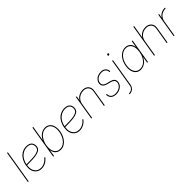

<svg xmlns="http://www.w3.org/2000/svg" viewBox="314 -2242 3961 3961"><g transform="rotate(-45 2294.5 -262.0)"><path d="M188 -727.5 67.4 0H44.9L165.5 -727.5Z M444.8 7.8Q388.2 7.8 345 -18.6Q301.8 -44.9 277.6 -91.6Q253.4 -138.2 253.4 -199.2Q253.4 -273.4 274.7 -336.7Q295.9 -399.9 334.7 -447.3Q373.5 -494.6 426.8 -520.8Q480 -546.9 543.9 -546.9Q594.2 -546.9 628.4 -530.3Q662.6 -513.7 680.2 -483.2Q697.8 -452.6 697.8 -411.1Q697.8 -356 667.7 -324.7Q637.7 -293.5 581.8 -278.8Q525.9 -264.2 447.3 -260.3Q368.7 -256.3 272 -256.3V-278.8Q362.8 -278.8 437 -281.5Q511.2 -284.2 564.5 -296.4Q617.7 -308.6 646.5 -335.4Q675.3 -362.3 675.3 -410.2Q675.3 -464.4 642.3 -494.4Q609.4 -524.4 543.9 -524.4Q485.4 -524.4 436 -499.8Q386.7 -475.1 351.1 -431.2Q315.4 -387.2 295.7 -327.9Q275.9 -268.6 275.9 -199.2Q275.9 -143.6 297.1 -102.1Q318.4 -60.5 356.4 -37.6Q394.5 -14.6 444.8 -14.6Q503.9 -14.6 556.2 -44.2Q608.4 -73.7 641.1 -120.1L660.2 -108.9Q625 -58.1 567.4 -25.1Q509.8 7.8 444.8 7.8Z M998 10.7Q952.6 10.7 917.5 -7.6Q882.3 -25.9 860.6 -59.1Q838.9 -92.3 832.5 -136.7H830.1L807.1 0H784.7L905.3 -727.5H927.7L873.5 -399.4H875.5Q896 -444.3 928.5 -477.5Q960.9 -510.7 1002 -528.8Q1043 -546.9 1087.4 -546.9Q1142.1 -546.9 1181.2 -520Q1220.2 -493.2 1241.2 -445.6Q1262.2 -397.9 1262.2 -335Q1262.2 -274.4 1243.9 -213.1Q1225.6 -151.9 1191.2 -101.3Q1156.7 -50.8 1107.9 -20Q1059.1 10.7 998 10.7ZM998.5 -11.7Q1054.2 -11.7 1098.6 -40.5Q1143.1 -69.3 1174.6 -116.5Q1206.1 -163.6 1222.9 -220.7Q1239.7 -277.8 1239.7 -334.5Q1239.7 -419.9 1199.5 -472.2Q1159.2 -524.4 1086.9 -524.4Q1030.8 -524.4 986.1 -495.8Q941.4 -467.3 909.9 -419.7Q878.4 -372.1 862.1 -314.9Q845.7 -257.8 845.7 -200.7Q845.7 -116.7 885.5 -64.2Q925.3 -11.7 998.5 -11.7Z M1556.2 7.8Q1499.5 7.8 1456.3 -18.6Q1413.1 -44.9 1388.9 -91.6Q1364.7 -138.2 1364.7 -199.2Q1364.7 -273.4 1386 -336.7Q1407.2 -399.9 1446 -447.3Q1484.9 -494.6 1538.1 -520.8Q1591.3 -546.9 1655.3 -546.9Q1705.6 -546.9 1739.7 -530.3Q1773.9 -513.7 1791.5 -483.2Q1809.1 -452.6 1809.1 -411.1Q1809.1 -356 1779.1 -324.7Q1749 -293.5 1693.1 -278.8Q1637.2 -264.2 1558.6 -260.3Q1480 -256.3 1383.3 -256.3V-278.8Q1474.1 -278.8 1548.3 -281.5Q1622.6 -284.2 1675.8 -296.4Q1729 -308.6 1757.8 -335.4Q1786.6 -362.3 1786.6 -410.2Q1786.6 -464.4 1753.7 -494.4Q1720.7 -524.4 1655.3 -524.4Q1596.7 -524.4 1547.4 -499.8Q1498 -475.1 1462.4 -431.2Q1426.8 -387.2 1407 -327.9Q1387.2 -268.6 1387.2 -199.2Q1387.2 -143.6 1408.4 -102.1Q1429.7 -60.5 1467.8 -37.6Q1505.9 -14.6 1556.2 -14.6Q1615.2 -14.6 1667.5 -44.2Q1719.7 -73.7 1752.4 -120.1L1771.5 -108.9Q1736.3 -58.1 1678.7 -25.1Q1621.1 7.8 1556.2 7.8Z M1978 -359.4 1918.9 0H1896.5L1985.4 -539.1H2007.8L1988.8 -421.9H1982.9Q2010.7 -484.4 2067.9 -515.6Q2125 -546.9 2187 -546.9Q2243.2 -546.9 2282 -523.2Q2320.8 -499.5 2338.1 -457.5Q2355.5 -415.5 2346.2 -359.4L2287.1 0H2264.6L2324.2 -359.9Q2336.4 -434.1 2298.6 -479.2Q2260.7 -524.4 2187 -524.4Q2135.7 -524.4 2091.3 -503.2Q2046.9 -481.9 2016.6 -444.6Q1986.3 -407.2 1978 -359.4Z M2618.2 10.7Q2569.3 10.7 2534.7 -5.1Q2500 -21 2480.7 -50.8Q2461.4 -80.6 2459 -121.6Q2458.5 -126.5 2458.7 -126.7Q2459 -127 2459 -132.3L2481.4 -134.8Q2481.4 -74.2 2516.8 -43Q2552.2 -11.7 2618.2 -11.7Q2668.5 -11.7 2710.2 -30.5Q2752 -49.3 2777.1 -82.8Q2802.2 -116.2 2802.2 -159.2Q2802.2 -192.9 2779.5 -214.6Q2756.8 -236.3 2712.4 -248L2629.9 -269.5Q2575.7 -283.7 2547.9 -312Q2520 -340.3 2520 -381.8Q2520 -430.2 2546.6 -467.3Q2573.2 -504.4 2617.2 -525.6Q2661.1 -546.9 2714.4 -546.9Q2779.8 -546.9 2817.6 -515.1Q2855.5 -483.4 2862.8 -422.4Q2863.3 -419.4 2863 -418.7Q2862.8 -418 2863.3 -415L2841.3 -411.6Q2836.4 -468.3 2804.9 -496.3Q2773.4 -524.4 2714.4 -524.4Q2666.5 -524.4 2627.4 -506.1Q2588.4 -487.8 2565.7 -455.8Q2543 -423.8 2543 -382.8Q2543 -348.6 2566.2 -325.7Q2589.4 -302.7 2636.2 -290.5L2719.2 -269.5Q2770.5 -256.3 2797.6 -229Q2824.7 -201.7 2824.7 -160.2Q2824.7 -122.1 2808.1 -90.6Q2791.5 -59.1 2762.7 -36.4Q2733.9 -13.7 2696.5 -1.5Q2659.2 10.7 2618.2 10.7Z M3042.5 -539.1H3064.9L2962.4 79.1Q2956.1 117.7 2934.1 145.8Q2912.1 173.8 2881.3 189Q2850.6 204.1 2816.9 204.1H2808.1L2811.5 181.6H2820.3Q2860.8 181.6 2896.5 154.3Q2932.1 127 2939.9 79.1ZM3074.2 -666Q3064.9 -666 3059.3 -672.9Q3053.7 -679.7 3055.2 -689Q3056.6 -698.7 3064.7 -705.3Q3072.8 -711.9 3082.5 -711.9Q3091.8 -711.9 3097.2 -705.3Q3102.5 -698.7 3101.1 -689Q3099.6 -679.2 3091.8 -672.6Q3084 -666 3074.2 -666Z M3334.5 10.7Q3270 10.7 3227.8 -25.4Q3185.5 -61.5 3169.4 -124.8Q3153.3 -188 3166.5 -268.6Q3179.7 -348.6 3217 -411.6Q3254.4 -474.6 3308.8 -510.7Q3363.3 -546.9 3427.2 -546.9Q3471.7 -546.9 3506.3 -528.6Q3541 -510.3 3562.7 -477.1Q3584.5 -443.8 3590.3 -399.4H3592.8L3615.7 -539.1H3638.2L3548.8 0H3526.4L3548.8 -136.7H3546.4Q3525.9 -92.8 3492.9 -59.3Q3460 -25.9 3419.7 -7.6Q3379.4 10.7 3334.5 10.7ZM3337.4 -11.7Q3396 -11.7 3444.3 -45.2Q3492.7 -78.6 3525.6 -136.5Q3558.6 -194.3 3570.8 -268.6Q3583 -342.3 3569.6 -400.1Q3556.2 -458 3519 -491.2Q3481.9 -524.4 3424.3 -524.4Q3366.7 -524.4 3317.6 -491.2Q3268.6 -458 3234.9 -400.1Q3201.2 -342.3 3189 -268.6Q3176.8 -194.3 3190.7 -136.5Q3204.6 -78.6 3242.2 -45.2Q3279.8 -11.7 3337.4 -11.7Z M3810.5 -359.4 3751 0H3728.5L3849.1 -727.5H3871.6L3820.8 -421.9H3814.9Q3834 -463.9 3865.2 -491.5Q3896.5 -519 3935.3 -533Q3974.1 -546.9 4015.6 -546.9Q4071.8 -546.9 4111.6 -523.2Q4151.4 -499.5 4169.7 -457.5Q4188 -415.5 4178.7 -359.4L4119.1 0H4096.7L4156.2 -359.4Q4168.9 -433.6 4129.4 -479Q4089.8 -524.4 4015.6 -524.4Q3964.8 -524.4 3921.1 -503.2Q3877.4 -481.9 3847.9 -444.6Q3818.4 -407.2 3810.5 -359.4Z M4299.3 0 4388.7 -539.1H4411.1L4396.5 -450.2H4398.9Q4425.3 -493.7 4473.4 -519.3Q4521.5 -544.9 4577.6 -544.9Q4582 -544.9 4583.5 -544.9Q4585 -544.9 4589.4 -544.9L4585.9 -522.5Q4583.5 -522.5 4581.1 -522.5Q4578.6 -522.5 4574.2 -522.5Q4526.4 -522.5 4485.1 -501.2Q4443.8 -480 4416.3 -443.1Q4388.7 -406.2 4380.9 -358.4L4321.8 0Z"/></g></svg>

Font: Inter 18pt Thin
Style: Italic
Weight: 250
Italic angle: -9.3988°
Version: Version 4.001;git-66647c0bb